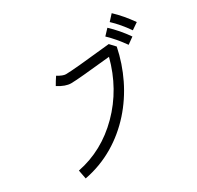

<svg xmlns="http://www.w3.org/2000/svg" viewBox="-188 -1063 1376 1343"><g transform="rotate(-30 500.0 -392.0)"><path d="M914.1 -632.8 862.3 -595.7Q808.6 -671.9 750 -727.5L793 -773.4Q857.4 -713.9 914.1 -632.8ZM870.1 -846.7Q933.6 -787.1 991.2 -705.1L938.5 -668.9Q885.7 -745.1 827.1 -799.8ZM121.1 -7.8Q328.1 -48.8 484.9 -206.5Q641.6 -364.3 701.2 -591.8Q433.6 -563.5 379.9 -563.5Q335 -563.5 276.4 -600.6L294.9 -631.8L314.5 -662.1Q356.4 -636.7 379.9 -636.7Q438.5 -636.7 744.1 -669.9L784.2 -627Q758.8 -502.9 704.1 -390.6Q648.4 -276.4 566.4 -184.6Q481.4 -89.8 376 -27.3Q263.7 39.1 134.8 63.5Z"/></g></svg>

Font: irohakakuC Regular
Style: Regular
Weight: 400
Designer: [Source Han Sans]
Ryoko NISHIZUKA Ë•øÂ°öÊ∂ºÂ≠ê (kana & ideographs); Paul D. Hunt (Latin, Greek & Cyrillic); Wenlong ZHAN
Version: Version 1.001.20160904